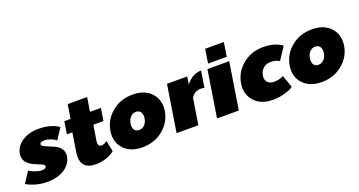

<svg xmlns="http://www.w3.org/2000/svg" viewBox="-60 -1308 3615 1933"><g transform="rotate(-20 1747.5 -341.5)"><path d="M-18.3 -41.7 58.3 -158.3Q77.5 -140.8 119.6 -126.7Q161.7 -112.5 188.3 -112.5Q238.3 -112.5 238.3 -140.8Q238.3 -156.7 201.7 -170.8Q156.7 -188.3 131.7 -200Q35.8 -245 35.8 -320Q35.8 -326.7 37.5 -341.7Q50 -420.8 121.7 -468.8Q193.3 -516.7 298.3 -516.7Q430 -516.7 514.2 -458.3L437.5 -341.7Q420 -359.2 382.9 -373.3Q345.8 -387.5 320 -387.5Q265.8 -387.5 265.8 -360Q265.8 -345 302.5 -329.2Q343.3 -311.7 372.5 -300Q476.7 -258.3 476.7 -180.8Q476.7 -174.2 475 -159.2Q465.8 -100.8 423.8 -60Q381.7 -19.2 325.4 -1.2Q269.2 16.7 205.8 16.7Q138.3 16.7 79.2 -0.4Q20 -17.5 -18.3 -41.7Z M550 -366.7 570.8 -500H637.5L661.7 -650H870L845.8 -500H962.5L941.7 -366.7H833.3L806.7 -200Q805 -188.3 805 -183.3Q805 -162.5 815 -152.1Q825 -141.7 839.2 -141.7Q865 -141.7 901.7 -166.7L925 -50Q900 -27.5 845.8 -5.4Q791.7 16.7 722.5 16.7Q572.5 16.7 572.5 -120Q572.5 -139.2 576.7 -166.7L608.3 -366.7Z M969.2 -206.7Q969.2 -225 973.3 -250Q991.7 -363.3 1083.8 -440Q1175.8 -516.7 1306.7 -516.7Q1424.2 -516.7 1492.1 -453.8Q1560 -390.8 1560 -293.3Q1560 -270 1556.7 -250Q1538.3 -136.7 1445.8 -60Q1353.3 16.7 1222.5 16.7Q1105 16.7 1037.1 -46.2Q969.2 -109.2 969.2 -206.7ZM1187.5 -228.3Q1187.5 -196.7 1203.8 -177.5Q1220 -158.3 1250 -158.3Q1285 -158.3 1309.2 -184.2Q1333.3 -210 1340 -250Q1341.7 -265 1341.7 -271.7Q1341.7 -303.3 1325.4 -322.5Q1309.2 -341.7 1279.2 -341.7Q1244.2 -341.7 1220.4 -316.2Q1196.7 -290.8 1190 -250Q1190 -249.2 1188.8 -240.8Q1187.5 -232.5 1187.5 -228.3Z M1591.7 0 1670.8 -500H1887.5L1875 -419.2Q1945 -508.3 2039.2 -508.3L2010.8 -332.5Q1990 -337.5 1970 -337.5Q1906.7 -337.5 1869.2 -279.2L1825 0Z M2025 0 2104.2 -500H2337.5L2258.3 0ZM2129.2 -550 2152.5 -700H2352.5L2329.2 -550Z M2369.2 -206.7Q2369.2 -225 2373.3 -250Q2391.7 -363.3 2483.8 -440Q2575.8 -516.7 2706.7 -516.7Q2745.8 -516.7 2780.8 -510.8Q2815.8 -505 2837.9 -496.2Q2860 -487.5 2876.2 -478.8Q2892.5 -470 2899.2 -464.2L2905.8 -458.3L2818.3 -325Q2782.5 -350 2722.5 -350Q2679.2 -350 2646.7 -322.5Q2614.2 -295 2606.7 -250Q2606.7 -249.2 2605.4 -241.7Q2604.2 -234.2 2604.2 -230.8Q2604.2 -193.3 2627.9 -171.7Q2651.7 -150 2690.8 -150Q2751.7 -150 2794.2 -175L2840 -41.7Q2831.7 -35 2815 -25.4Q2798.3 -15.8 2741.7 0.4Q2685 16.7 2622.5 16.7Q2505 16.7 2437.1 -46.2Q2369.2 -109.2 2369.2 -206.7Z M2890 -206.7Q2890 -225 2894.2 -250Q2912.5 -363.3 3004.6 -440Q3096.7 -516.7 3227.5 -516.7Q3345 -516.7 3412.9 -453.8Q3480.8 -390.8 3480.8 -293.3Q3480.8 -270 3477.5 -250Q3459.2 -136.7 3366.7 -60Q3274.2 16.7 3143.3 16.7Q3025.8 16.7 2957.9 -46.2Q2890 -109.2 2890 -206.7ZM3108.3 -228.3Q3108.3 -196.7 3124.6 -177.5Q3140.8 -158.3 3170.8 -158.3Q3205.8 -158.3 3230 -184.2Q3254.2 -210 3260.8 -250Q3262.5 -265 3262.5 -271.7Q3262.5 -303.3 3246.3 -322.5Q3230 -341.7 3200 -341.7Q3165 -341.7 3141.3 -316.2Q3117.5 -290.8 3110.8 -250Q3110.8 -249.2 3109.6 -240.8Q3108.3 -232.5 3108.3 -228.3Z"/></g></svg>

Font: BoonTook
Style: Italic
Weight: 400
Italic angle: -9°
Designer: Sungsit Sawaiwan
Foundry: FontUni
Version: Version 3.0